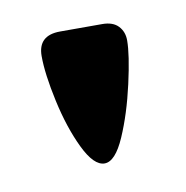

<svg xmlns="http://www.w3.org/2000/svg" viewBox="-38 -627 257 265"><g transform="rotate(-10 90.0 -495.0)"><path d="M120 -590Q135 -590 142.5 -582Q150 -574 150 -562Q150 -542 141 -502Q132 -462 118.5 -431Q105 -400 90 -400Q75 -400 61 -429Q47 -458 38.5 -497Q30 -536 30 -561Q30 -590 61 -590Z"/></g></svg>

Font: Red Rose Bold
Style: Regular
Weight: 700
Designer: jaikishan Patel
Version: Version 1.000